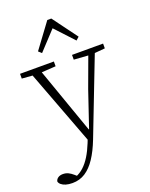

<svg xmlns="http://www.w3.org/2000/svg" viewBox="-181 -831 918 1173"><g transform="rotate(-20 278.0 -244.5)"><path d="M82 250Q57 250 39 244.5Q21 239 10 229.5Q-1 220 -3 209Q0 195 12.5 186.5Q25 178 44 178Q63 178 78.5 185.5Q94 193 110 207L134 228L109 229L113 221Q142 210 166.5 187.5Q191 165 212 131Q233 97 251 52L271 1L281 -2L367 -256L452 -487H495L290 43Q264 110 233.5 156Q203 202 166 226Q129 250 82 250ZM265 49 63 -487H123L286 -25L303 -18ZM8 -456V-487H228V-456L119 -449H99ZM346 -456V-487H548V-456L468 -449H449ZM402 -560 270 -702H310L178 -560L158 -578L277 -739H303L422 -578Z"/></g></svg>

Font: Source Serif 4 Light
Style: Regular
Weight: 300
Designer: Frank Grießhammer
Foundry: Adobe Systems Incorporated
Version: Version 4.004;hotconv 1.0.116;makeotfexe 2.5.65601